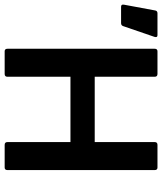

<svg xmlns="http://www.w3.org/2000/svg" viewBox="44 -739 695 823"><g transform="rotate(90 391.5 -327.5)"><path d="M200 0Q189 0 189 -12V-643Q189 -655 200 -655H297Q309 -655 309 -643V-386H589V-643Q589 -655 601 -655H698Q709 -655 709 -643V-12Q709 0 698 0H601Q589 0 589 -12V-282H309V-12Q309 0 297 0ZM9 -499Q-2 -499 0 -511L25 -646Q27 -655 37 -655H131Q142 -655 138 -642L92 -508Q89 -499 79 -499Z"/></g></svg>

Font: Sofia Sans
Style: Bold
Weight: 700
Designer: Botio Nikoltchev, Ani Petrova
Foundry: lettersoup
Version: Version 4.100; ttfautohint (v1.8.4.7-5d5b)